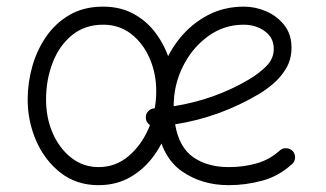

<svg xmlns="http://www.w3.org/2000/svg" viewBox="-20 -536 978 576"><path d="M856.4 -43.9Q815.4 -6.8 765.9 6.3Q716.3 19.5 666.5 19.5Q585.4 19.5 525.9 -22Q466.3 -63.5 451.2 -157.2Q448.7 -156.7 446.3 -156.7Q435.1 -155.8 426.8 -163.1Q418.5 -170.4 417.5 -181.6Q416.5 -192.9 423.8 -201.4Q431.2 -210 442.4 -210.9Q444.8 -210.9 446.8 -211.4Q446.8 -212.9 446.8 -214.8Q446.8 -270.5 465.6 -324.2Q484.4 -377.9 519.5 -421.4Q554.7 -464.8 603.5 -490.5Q652.3 -516.1 711.9 -516.1Q746.1 -516.1 778.8 -502Q811.5 -487.8 833 -460.4Q854.5 -433.1 854.5 -393.1Q854.5 -357.4 837.9 -330.1Q821.3 -302.7 798.6 -283.9Q775.9 -265.1 757.8 -254.4Q638.2 -183.6 505.4 -163.1Q517.1 -94.2 559.6 -64.5Q602.1 -34.7 666.5 -34.7Q711.4 -34.7 750.7 -46.1Q790 -57.6 819.3 -84.5Q827.6 -91.8 839.1 -91.3Q850.6 -90.8 858.4 -82.5Q865.7 -74.2 865.2 -62.7Q864.7 -51.3 856.4 -43.9ZM710.9 -461.9Q651.9 -461.9 604.2 -427.2Q556.6 -392.6 528.8 -336.9Q501 -281.2 501 -217.3Q624.5 -236.8 728 -298.3Q756.8 -315.4 779.1 -337.6Q801.3 -359.9 801.3 -389.6Q801.3 -422.9 774.4 -442.4Q747.6 -461.9 710.9 -461.9ZM289.1 -516.1Q341.8 -516.1 381.8 -493.9Q421.9 -471.7 448.7 -434.6Q475.6 -397.5 489.3 -352.8Q502.9 -308.1 502.9 -262.7Q502.9 -212.4 487.8 -162.6Q472.7 -112.8 443.6 -71.5Q414.6 -30.3 372.3 -5.4Q330.1 19.5 275.9 19.5Q209.5 19.5 161.9 -17.6Q114.3 -54.7 88.6 -113.5Q63 -172.4 63 -237.3Q63 -287.6 76.9 -336.9Q90.8 -386.2 118.9 -426.8Q147 -467.3 189.5 -491.7Q231.9 -516.1 289.1 -516.1ZM289.1 -461.9Q234.9 -461.9 196.5 -430.9Q158.2 -399.9 138.2 -348.6Q118.2 -297.4 118.2 -237.3Q118.2 -181.2 138.7 -135.3Q159.2 -89.4 194.8 -62Q230.5 -34.7 275.9 -34.7Q326.2 -34.7 365 -67.1Q403.8 -99.6 426.3 -151.6Q448.7 -203.6 448.7 -262.7Q448.7 -314.9 429.2 -360.4Q409.7 -405.8 374 -433.8Q338.4 -461.9 289.1 -461.9Z"/></svg>

Font: Mikhak-FD Light
Style: Regular
Weight: 300
Designer: Amin Abedi
Version: Version 3.2